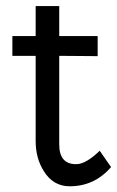

<svg xmlns="http://www.w3.org/2000/svg" viewBox="-20 -617 393 644"><path d="M213.9 7.8Q158.2 7.8 127 -43Q99.6 -85.9 99.6 -144.5V-429.7H21.5V-496.1H99.6V-596.7H178.7V-496.1H307.6V-428.7L178.7 -429.7V-132.8Q178.7 -65.4 236.3 -66.4Q267.6 -66.4 314.5 -111.3L352.5 -56.6Q296.9 7.8 213.9 7.8Z"/></svg>

Font: Puritan
Style: Regular
Weight: 400
Version: 2.0a